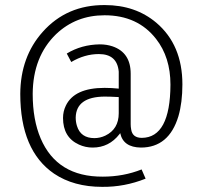

<svg xmlns="http://www.w3.org/2000/svg" viewBox="-20 -683 791 754"><path d="M551.8 18.6 536.1 -17.6Q464.8 10.7 383.8 10.7Q204.1 11.7 139.6 -139.6Q108.4 -212.9 108.4 -314.5Q109.4 -460.9 200.2 -548.8Q278.3 -623 390.6 -623Q520.5 -623 592.8 -530.3Q649.4 -458 649.4 -350.6Q648.4 -142.6 537.1 -141.6Q500 -141.6 495.1 -174.8Q493.2 -184.6 493.2 -195.3V-393.6Q493.2 -476.6 421.9 -501Q398.4 -508.8 372.1 -508.8Q299.8 -507.8 242.2 -472.7L259.8 -439.5Q312.5 -470.7 368.2 -470.7Q440.4 -470.7 446.3 -401.4Q446.3 -396.5 446.3 -391.6V-335Q418.9 -337.9 390.6 -337.9Q271.5 -337.9 238.3 -267.6Q227.5 -245.1 227.5 -219.7Q227.5 -143.6 290 -115.2Q315.4 -103.5 343.8 -103.5Q408.2 -103.5 449.2 -156.2Q451.2 -158.2 452.1 -160.2Q463.9 -104.5 533.2 -103.5Q643.6 -103.5 680.7 -226.6Q696.3 -280.3 696.3 -351.6Q696.3 -506.8 593.8 -593.8Q511.7 -663.1 391.6 -663.1Q242.2 -664.1 147.5 -557.6Q60.5 -460 59.6 -314.5Q59.6 -91.8 192.4 -1Q269.5 50.8 380.9 50.8Q468.8 51.8 551.8 18.6ZM350.6 -140.6Q296.9 -140.6 282.2 -188.5Q277.3 -204.1 277.3 -221.7Q279.3 -302.7 390.6 -303.7Q412.1 -303.7 446.3 -301.8V-238.3Q446.3 -175.8 393.6 -150.4Q373 -140.6 350.6 -140.6Z"/></svg>

Font: Yaldevi Colombo Light
Style: Regular
Weight: 300
Designer: Sol Matas, Denzil Rajitha, Kosala Senevirathne and Pathum Egodawatta
Foundry: Mooniak
Version: Version 1.020 ; ttfautohint (v1.6)